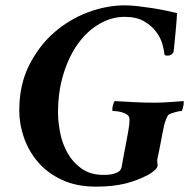

<svg xmlns="http://www.w3.org/2000/svg" viewBox="-20 -691 721 718"><path d="M446 -671Q379 -671 309 -645Q239 -619 182 -569Q125 -519 88.5 -446Q52 -373 52 -278Q52 -227 69.5 -176.5Q87 -126 122 -85Q157 -44 211.5 -18.5Q266 7 339 7Q372 7 398.5 4Q425 1 448 -4.5Q471 -10 491.5 -18Q512 -26 532 -36Q542 -41 554.5 -51Q567 -61 569 -69Q570 -73 568.5 -82.5Q567 -92 569 -99Q572 -112 575 -127Q578 -142 581 -158Q584 -174 587 -189.5Q590 -205 593 -219Q596 -233 601.5 -246.5Q607 -260 612 -263Q617 -266 623.5 -268Q630 -270 637 -272Q644 -274 650 -275Q656 -276 659 -276Q661 -276 664.5 -289.5Q668 -303 667 -313Q638 -311 611.5 -309Q585 -307 556 -307Q521 -307 482.5 -309Q444 -311 409 -313Q406 -310 403 -299.5Q400 -289 400 -282Q400 -279 400.5 -277.5Q401 -276 402 -276Q406 -276 416 -275Q426 -274 436.5 -271Q447 -268 455 -262.5Q463 -257 464 -248V-238Q464 -227 462.5 -218.5Q461 -210 459 -197Q456 -179 452 -158.5Q448 -138 444.5 -119.5Q441 -101 438.5 -87Q436 -73 435 -67Q433 -60 430.5 -56Q428 -52 425 -50Q420 -46 406.5 -41.5Q393 -37 367 -37Q318 -37 285 -60.5Q252 -84 232.5 -119Q213 -154 205 -194.5Q197 -235 197 -270Q197 -349 217.5 -415Q238 -481 272 -528Q306 -575 351.5 -601.5Q397 -628 446 -628Q490 -628 518.5 -611.5Q547 -595 564 -572Q581 -549 587.5 -525.5Q594 -502 595 -487Q597 -484 600 -483.5Q603 -483 607 -483Q615 -483 621.5 -487.5Q628 -492 629 -497Q630 -502 632 -523.5Q634 -545 636.5 -570Q639 -595 640.5 -616.5Q642 -638 642 -642Q622 -647 597.5 -652Q573 -657 547 -661Q521 -665 495 -668Q469 -671 446 -671Z"/></svg>

Font: Vermiglione
Style: Italic
Weight: 400
Italic angle: -11°
Version: Version 1.105